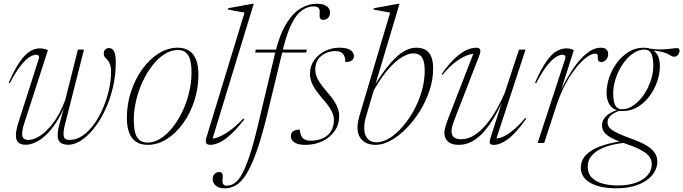

<svg xmlns="http://www.w3.org/2000/svg" viewBox="-20 -755 3609 1014"><path d="M391.5 -493H423.5L324.5 -102.5Q319.5 -84.5 317.5 -71Q315.5 -57.5 315.5 -47.5Q315.5 -29 323.5 -22.5Q331.5 -16 347 -16Q383.5 -16 416.2 -38.5Q449 -61 476.5 -99Q504 -137 524 -183.8Q544 -230.5 555.2 -280Q566.5 -329.5 566.5 -374Q566.5 -401.5 560.8 -416.2Q555 -431 547.2 -438.8Q539.5 -446.5 533.8 -453.5Q528 -460.5 528 -472Q528 -486 535.8 -493.5Q543.5 -501 555 -501Q567 -501 575 -493.8Q583 -486.5 587.2 -470Q591.5 -453.5 591.5 -425.5Q591.5 -356.5 576 -292.2Q560.5 -228 534.8 -173.2Q509 -118.5 476.2 -77.2Q443.5 -36 408.5 -13.2Q373.5 9.5 341 9.5Q313 9.5 298.8 -2.2Q284.5 -14 284.5 -41.5Q284.5 -54 287.2 -70Q290 -86 295.5 -105.5L325 -213H329Q305.5 -152 277.5 -109.2Q249.5 -66.5 220.8 -40.2Q192 -14 165.2 -2.2Q138.5 9.5 117 9.5Q91.5 9.5 77.8 -1.8Q64 -13 64 -40.5Q64 -67 78.5 -112L184.5 -443.5Q188.5 -456 184 -461Q179.5 -466 170 -466Q158 -466 138.5 -455.2Q119 -444.5 92.2 -412Q65.5 -379.5 31.5 -315.5L26 -318.5Q50.5 -374.5 72.5 -410Q94.5 -445.5 114.8 -465Q135 -484.5 153.8 -492Q172.5 -499.5 191 -499.5Q199.5 -499.5 207 -498.5Q214.5 -497.5 221 -495.2Q227.5 -493 233 -490L109 -106.5Q102.5 -87.5 99.8 -73Q97 -58.5 97 -48.5Q97 -30.5 105.8 -23.2Q114.5 -16 130 -16Q157 -16 191.5 -37.8Q226 -59.5 261.2 -106Q296.5 -152.5 324.5 -227Z M919 -503Q955 -503 979.2 -487Q1003.5 -471 1015.8 -439.2Q1028 -407.5 1028 -360.5Q1028 -289.5 1006.5 -223Q985 -156.5 947.2 -104Q909.5 -51.5 861.2 -20.8Q813 10 759 10Q723.5 10 699 -6Q674.5 -22 662.2 -54Q650 -86 650 -132.5Q650 -203.5 671.5 -269.8Q693 -336 730.5 -388.5Q768 -441 816.5 -472Q865 -503 919 -503ZM758.5 -2Q794.5 -2 828.5 -23.8Q862.5 -45.5 892.2 -83Q922 -120.5 944.2 -168Q966.5 -215.5 979 -268.2Q991.5 -321 991.5 -372.5Q991.5 -435 973.8 -463Q956 -491 919.5 -491Q883.5 -491 849.2 -469.2Q815 -447.5 785.5 -410Q756 -372.5 733.8 -325Q711.5 -277.5 699 -224.8Q686.5 -172 686.5 -120.5Q686.5 -58 704.2 -30Q722 -2 758.5 -2Z M1271.5 -688.5Q1262.5 -690 1247 -692.8Q1231.5 -695.5 1214.5 -698.8Q1197.5 -702 1183 -705L1185 -711.5L1313 -735H1320L1097.5 -6.5L1082.5 -24Q1097.5 -19.5 1124 -27.5Q1150.5 -35.5 1186.5 -60Q1222.5 -84.5 1265 -129L1270 -124Q1229.5 -72.5 1197 -43.2Q1164.5 -14 1138 -2Q1111.5 10 1090 10Q1074 10 1069 1Q1064 -8 1070.5 -30Z M1327.5 -477.5 1331 -493H1600.5L1597 -477.5ZM1389 -141Q1360 -23.5 1333 51Q1306 125.5 1279.5 166.8Q1253 208 1225.5 223.8Q1198 239.5 1168 239.5Q1135 239.5 1119 224.8Q1103 210 1103 190.5Q1103 175.5 1112.5 164.5Q1122 153.5 1138 153.5Q1150 153.5 1154 162.5Q1158 171.5 1155.5 191Q1153.5 210.5 1159.2 218Q1165 225.5 1177.5 225.5Q1198.5 225.5 1218 213Q1237.5 200.5 1256.8 166.8Q1276 133 1297 70.8Q1318 8.5 1341.5 -90.5L1432.5 -473Q1456 -570.5 1490.5 -627.5Q1525 -684.5 1566.5 -709.8Q1608 -735 1653.5 -735Q1678 -735 1693.2 -728.8Q1708.5 -722.5 1715.8 -712Q1723 -701.5 1723 -688.5Q1723 -671 1712.2 -660.5Q1701.5 -650 1687 -650Q1675 -650 1670.8 -658Q1666.5 -666 1668 -685Q1670 -703.5 1663.2 -712.2Q1656.5 -721 1636.5 -721Q1605.5 -721 1576.5 -701.5Q1547.5 -682 1522.8 -634.8Q1498 -587.5 1477 -505Z M1563.5 -70.5Q1564 -59.5 1567 -48.8Q1570 -38 1576 -29Q1582.5 -20.5 1593.5 -16.2Q1604.5 -12 1619.5 -12Q1657.5 -12 1685.2 -24.8Q1713 -37.5 1728.2 -62.2Q1743.5 -87 1743.5 -122.5Q1743.5 -137 1738.2 -152.5Q1733 -168 1719.8 -188Q1706.5 -208 1682.5 -235Q1658.5 -262.5 1644 -285Q1629.5 -307.5 1623.2 -326.8Q1617 -346 1617 -363.5Q1617 -406 1639.2 -437.2Q1661.5 -468.5 1697 -485.8Q1732.5 -503 1772 -503Q1800 -503 1816.8 -497Q1833.5 -491 1841.2 -481Q1849 -471 1849 -459Q1849 -449.5 1844.2 -442.2Q1839.5 -435 1829.5 -431.2Q1819.5 -427.5 1803.5 -427.5Q1803.5 -441.5 1801 -451.8Q1798.5 -462 1792 -469.5Q1785 -477.5 1776 -481.2Q1767 -485 1752 -485Q1707 -485 1676 -459Q1645 -433 1645 -387Q1645 -371 1650.5 -354.5Q1656 -338 1669.8 -317.5Q1683.5 -297 1708 -268.5Q1733 -240 1746.8 -218Q1760.5 -196 1766 -177.5Q1771.5 -159 1771.5 -142Q1771.5 -98 1747.8 -63.8Q1724 -29.5 1683.8 -9.8Q1643.5 10 1593.5 10Q1566.5 10 1549.5 4Q1532.5 -2 1524.2 -12.5Q1516 -23 1516 -36Q1516 -46.5 1521 -54.2Q1526 -62 1536.5 -66.2Q1547 -70.5 1563.5 -70.5Z M1913.5 -141Q1908 -123.5 1905.8 -108Q1903.5 -92.5 1903.5 -79.5Q1903.5 -43 1920.5 -23.2Q1937.5 -3.5 1968 -3.5Q2001.5 -3.5 2037 -25.5Q2072.5 -47.5 2105.8 -85.5Q2139 -123.5 2165.5 -172Q2192 -220.5 2207.5 -274.2Q2223 -328 2223 -381Q2223 -430 2208.8 -451.5Q2194.5 -473 2163 -473Q2146 -473 2126.8 -465.2Q2107.5 -457.5 2086.5 -442.2Q2065.5 -427 2043.5 -403.8Q2021.5 -380.5 1999 -349Q1976.5 -317.5 1954 -278ZM2040.5 -688.5Q2031 -690.5 2015.5 -693.2Q2000 -696 1983 -699Q1966 -702 1951.5 -705L1954 -711.5L2083 -735H2090L1959.5 -299H1955Q2001 -373.5 2039.2 -418.2Q2077.5 -463 2111.5 -483Q2145.5 -503 2178 -503Q2224 -503 2245.8 -475.8Q2267.5 -448.5 2267.5 -393Q2267.5 -334.5 2248.2 -276.8Q2229 -219 2196.8 -167.2Q2164.5 -115.5 2124.8 -75.5Q2085 -35.5 2043.5 -12.8Q2002 10 1964.5 10Q1917.5 10 1892.8 -14.8Q1868 -39.5 1868 -82.5Q1868 -96 1870.5 -110.2Q1873 -124.5 1877.5 -140.5Z M2574 -38 2637.5 -236 2647 -250.5Q2622.5 -193 2595.5 -145.2Q2568.5 -97.5 2538.5 -62.8Q2508.5 -28 2475 -9Q2441.5 10 2403 10Q2364.5 10 2345.8 -7.5Q2327 -25 2327 -52.5Q2327 -67.5 2332.2 -85.8Q2337.5 -104 2352 -142L2486.5 -488L2499 -469Q2484 -474 2456.5 -466Q2429 -458 2392.8 -432.8Q2356.5 -407.5 2316.5 -359.5L2312 -363.5Q2353 -421 2386.5 -451Q2420 -481 2446.8 -492Q2473.5 -503 2494 -503Q2512 -503 2515.8 -493Q2519.5 -483 2511.5 -462L2390 -148.5Q2375.5 -111.5 2370 -92.8Q2364.5 -74 2364.5 -63.5Q2364.5 -39.5 2378 -29.5Q2391.5 -19.5 2413.5 -19.5Q2452.5 -19.5 2486.8 -42Q2521 -64.5 2550.5 -100.8Q2580 -137 2603.8 -179.5Q2627.5 -222 2645 -262.5L2721 -493H2755.5L2595.5 -5L2582 -25Q2599 -21 2622.8 -27.8Q2646.5 -34.5 2679.5 -59Q2712.5 -83.5 2755 -133L2759.5 -128.5Q2705 -52 2663.8 -21Q2622.5 10 2588 10Q2569.5 10 2566.8 1.2Q2564 -7.5 2574 -38Z M2964.5 -443.5Q2968 -456 2963.8 -461Q2959.5 -466 2950 -466Q2937.5 -466 2918 -455.2Q2898.5 -444.5 2872 -412Q2845.5 -379.5 2811.5 -315.5L2805.5 -318.5Q2838.5 -393 2866.8 -432.2Q2895 -471.5 2920.8 -485.5Q2946.5 -499.5 2970.5 -499.5Q2979.5 -499.5 2986.5 -498.5Q2993.5 -497.5 2999.5 -495.2Q3005.5 -493 3010.5 -490L2926.5 -226.5H2918Q2958.5 -318 2998.2 -379.2Q3038 -440.5 3077 -471.8Q3116 -503 3153 -503Q3173.5 -503 3182.8 -493.8Q3192 -484.5 3192 -470.5Q3192 -458 3187 -448.2Q3182 -438.5 3173.8 -433Q3165.5 -427.5 3156 -427.5Q3145 -427.5 3140.8 -433.8Q3136.5 -440 3137 -451.5Q3138 -463 3134.5 -467.5Q3131 -472 3125 -472Q3109 -472 3088.5 -459.5Q3068 -447 3045 -423Q3022 -399 2998.8 -365Q2975.5 -331 2954.8 -288Q2934 -245 2917.5 -194L2854 0H2819.5Z M3541 -455.5Q3533.5 -455.5 3528.2 -458.2Q3523 -461 3516 -465.2Q3509 -469.5 3497.2 -474.2Q3485.5 -479 3465.2 -483.2Q3445 -487.5 3412.5 -490L3400.5 -499.5Q3446.5 -493 3477.2 -494Q3508 -495 3526.5 -498Q3545 -501 3555 -501Q3562 -501 3565.5 -497.8Q3569 -494.5 3569 -487Q3569 -482.5 3567.2 -477Q3565.5 -471.5 3561.8 -466.5Q3558 -461.5 3553 -458.5Q3548 -455.5 3541 -455.5ZM3266 -178Q3292 -178 3316.2 -192.5Q3340.5 -207 3361.8 -231.2Q3383 -255.5 3398.8 -286.2Q3414.5 -317 3423 -350.8Q3431.5 -384.5 3430 -417Q3428.5 -458 3417.5 -475.8Q3406.5 -493.5 3382.5 -493Q3357 -493 3332.8 -478.8Q3308.5 -464.5 3287.2 -440.2Q3266 -416 3250.2 -385Q3234.5 -354 3226 -320.2Q3217.5 -286.5 3218.5 -254Q3220 -213.5 3231 -195.8Q3242 -178 3266 -178ZM3379 -503Q3409.5 -503 3428.5 -490.5Q3447.5 -478 3456.2 -456.2Q3465 -434.5 3465 -406.5Q3465 -365.5 3450.5 -323.8Q3436 -282 3409.8 -246.8Q3383.5 -211.5 3347.8 -190Q3312 -168.5 3269.5 -168.5Q3240 -168.5 3220.8 -181Q3201.5 -193.5 3192.5 -215.2Q3183.5 -237 3183.5 -264.5Q3183.5 -306 3198.2 -347.8Q3213 -389.5 3239.2 -424.8Q3265.5 -460 3301.2 -481.5Q3337 -503 3379 -503ZM3234 239.5Q3195 239.5 3161.5 233Q3128 226.5 3102.2 213.2Q3076.5 200 3062 179.2Q3047.5 158.5 3047.5 130.5Q3047.5 91.5 3075 63.2Q3102.5 35 3153.5 16.5Q3204.5 -2 3274.5 -11H3298.5V-2.5Q3259 0 3221 8.2Q3183 16.5 3152 31.8Q3121 47 3102.5 70Q3084 93 3084 125.5Q3084 161 3105.2 182.8Q3126.5 204.5 3162.8 214.5Q3199 224.5 3244 224.5Q3298 224.5 3338 210Q3378 195.5 3400 170.5Q3422 145.5 3422 112.5Q3422 97 3415.5 83Q3409 69 3393.8 56.2Q3378.5 43.5 3352.2 30.8Q3326 18 3286 4.5Q3233 -13 3205.8 -28.5Q3178.5 -44 3169 -59.8Q3159.5 -75.5 3159.5 -93.5Q3159.5 -113 3170.5 -129Q3181.5 -145 3201.5 -157Q3221.5 -169 3248 -177L3256 -171.5Q3222.5 -161 3205.5 -145.2Q3188.5 -129.5 3188.5 -109Q3188.5 -98.5 3193 -89Q3197.5 -79.5 3210.2 -70Q3223 -60.5 3247.5 -49.2Q3272 -38 3311.5 -23.5Q3367 -4 3397.2 15.2Q3427.5 34.5 3439.5 54.8Q3451.5 75 3451.5 99Q3451.5 127 3437 152.2Q3422.5 177.5 3394.5 197.2Q3366.5 217 3326 228.2Q3285.5 239.5 3234 239.5Z"/></svg>

Font: Newsreader 60pt ExtraLight
Style: Italic
Weight: 250
Italic angle: -17°
Designer: Hugues Gentile
Foundry: Production Type
Version: Version 1.003